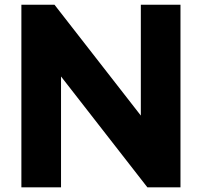

<svg xmlns="http://www.w3.org/2000/svg" viewBox="-20 -798 860 818"><path d="M748.9 0H607.8L240 -472.2V0H71.1V-777.8H212.2L580 -305.6V-777.8H748.9Z"/></svg>

Font: Paperlogy 8 ExtraBold
Style: Regular
Weight: 800
Designer: redesigned by Lee Juim, glyphs from Gmarket Sans & Montserrat
Foundry: PT&
Version: Version 1.001